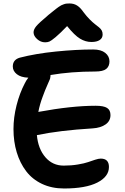

<svg xmlns="http://www.w3.org/2000/svg" viewBox="-20 -1013 712 1098"><path d="M237.8 -771Q212.9 -771 192.4 -789.3Q171.9 -807.6 171.9 -828.1Q171.9 -844.2 187 -862.8Q202.1 -881.3 257.8 -928.2Q265.6 -934.6 280.3 -946.3Q294.9 -958 299.8 -961.9Q304.7 -965.8 314.9 -973.1Q325.2 -980.5 330.3 -982.7Q335.4 -984.9 344 -988.3Q352.5 -991.7 360.4 -992.4Q368.2 -993.2 377.9 -993.2Q402.3 -993.2 420.9 -981.4Q439.5 -969.7 458 -942.9Q474.6 -920.4 492.7 -902.3Q510.7 -884.3 522.9 -875Q535.2 -865.7 545.9 -856.9Q556.6 -848.1 561.8 -838.6Q566.9 -829.1 566.9 -815.9Q566.9 -795.4 550.3 -784.2Q533.7 -772.9 502.9 -772.9Q468.8 -772.9 437.5 -792Q406.2 -811 363.8 -863.8Q322.3 -820.8 297.6 -800.3Q272.9 -779.8 262.5 -775.4Q252 -771 237.8 -771ZM346.2 64.9Q275.9 64.9 220.2 38.6Q164.6 12.2 129.4 -34.2Q94.2 -80.6 75.7 -141.8Q57.1 -203.1 57.1 -274.9Q57.1 -341.3 74.7 -410.9Q92.3 -480.5 122.1 -537.1Q129.4 -552.7 142.1 -568.8Q99.6 -570.3 76.4 -588.6Q53.2 -606.9 53.2 -632.8Q53.2 -671.4 92.8 -683.1Q183.1 -706.5 299.6 -718.3Q416 -730 513.2 -730Q557.6 -730 581.8 -710.7Q606 -691.4 606 -662.1Q606 -633.8 587.6 -618.9Q569.3 -604 523.9 -604Q386.2 -604 269 -584Q269 -575.2 266.1 -562Q264.6 -558.1 253.7 -533.4Q242.7 -508.8 238 -496.8Q233.4 -484.9 224.6 -461.7Q215.8 -438.5 209.7 -417Q203.6 -395.5 199.2 -373Q390.1 -408.2 526.9 -408.2Q572.8 -408.2 592.3 -395.8Q611.8 -383.3 611.8 -355Q611.8 -320.8 583.5 -301.3Q555.2 -281.7 509.8 -278.8Q318.4 -267.1 190.9 -240.2Q198.2 -161.6 239.5 -113.8Q280.8 -65.9 344.2 -65.9Q387.7 -65.9 425.3 -72.3Q462.9 -78.6 483.6 -85.9Q504.4 -93.3 524.2 -99.6Q543.9 -106 556.2 -106Q603 -106 603 -58.1Q603 -2.9 536.6 31Q470.2 64.9 346.2 64.9Z"/></svg>

Font: Shantell Sans Irregular Bouncy
Style: Regular
Weight: 600
Designer: Stephen Nixon, Anya Danilova, Shantell Martin
Foundry: Arrow Type
Version: Version 1.006;[9816181b4]